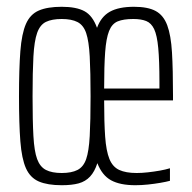

<svg xmlns="http://www.w3.org/2000/svg" viewBox="-20 -538 566 566"><path d="M162 8Q120 8 94.5 -3Q69 -14 56.5 -42Q44 -70 40 -121.5Q36 -173 36 -254Q36 -335 40 -387Q44 -439 56.5 -467.5Q69 -496 94.5 -507Q120 -518 162 -518Q205 -518 229 -505Q253 -492 266 -456Q278 -489 304 -503.5Q330 -518 375 -518Q416 -518 439 -505.5Q462 -493 473 -463.5Q484 -434 487 -383.5Q490 -333 490 -256V-242H287Q287 -177 290 -135Q293 -93 302.5 -69.5Q312 -46 331.5 -37Q351 -28 383 -28Q398 -28 416 -30Q434 -32 451 -35Q468 -38 481 -42V-5Q470 -2 452.5 1Q435 4 416 6Q397 8 379 8Q334 8 307.5 -6.5Q281 -21 267 -57Q259 -32 245.5 -17.5Q232 -3 212 2.5Q192 8 162 8ZM162 -28Q191 -28 208.5 -37Q226 -46 234 -69Q242 -92 244.5 -137Q247 -182 247 -254Q247 -326 244.5 -371.5Q242 -417 234 -440.5Q226 -464 208.5 -473Q191 -482 162 -482Q133 -482 115.5 -473.5Q98 -465 89.5 -441Q81 -417 78.5 -371.5Q76 -326 76 -254Q76 -182 78.5 -137Q81 -92 89.5 -69Q98 -46 115.5 -37Q133 -28 162 -28ZM450 -258V-297Q450 -359 446.5 -396.5Q443 -434 434.5 -452Q426 -470 411 -476Q396 -482 373 -482Q344 -482 327 -475Q310 -468 301.5 -446.5Q293 -425 290 -384.5Q287 -344 287 -277H469Z"/></svg>

Font: Saira UltraCondensed ExtraLight
Style: Regular
Weight: 250
Width: 1
Designer: Hector Gatti with collaboration of the Omnibus-Type team
Foundry: Omnibus-Type
Version: Version 1.101